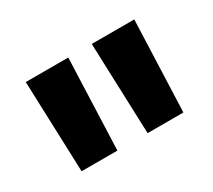

<svg xmlns="http://www.w3.org/2000/svg" viewBox="-69 -818 575 519"><g transform="rotate(-30 218.5 -558.0)"><path d="M59.1 -415.7 48.9 -700H181.6L170.8 -415.7ZM265.1 -415.7 254.9 -700H387.6L376.8 -415.7Z"/></g></svg>

Font: Montserrat Thin
Style: Regular
Weight: 100
Designer: Julieta Ulanovsky
Foundry: Julieta Ulanovsky
Version: Version 9.000